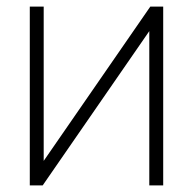

<svg xmlns="http://www.w3.org/2000/svg" viewBox="-20 -560 583 580"><path d="M473 -540H434L112 -74V-540H70V0H109L431 -466V0H473Z"/></svg>

Font: Hauora ExtraLight
Style: Regular
Weight: 200
Designer: Mikhail Sharanda
Foundry: WCYS & Co.
Version: Version 1.010